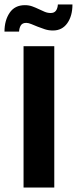

<svg xmlns="http://www.w3.org/2000/svg" viewBox="-36 -836 343 856"><path d="M206 -630V0H69V-630ZM-16 -695Q-16 -745 7 -779Q30 -813 75 -813Q93 -813 108 -807.5Q123 -802 136.5 -795.5Q150 -789 163 -783.5Q176 -778 190 -778Q206 -778 213.5 -788.5Q221 -799 222 -816H287Q287 -765 264 -732.5Q241 -700 200 -700Q181 -700 164 -705.5Q147 -711 132 -717Q117 -723 104 -728.5Q91 -734 81 -734Q64 -734 57 -723Q50 -712 49 -695Z"/></svg>

Font: Ek Mukta
Style: Bold
Weight: 700
Designer: Girish Dalvi and Yashodeep Gholap
Foundry: Ek Type
Version: Version 2.538;PS 1.002;hotconv 16.6.51;makeotf.lib2.5.65220;